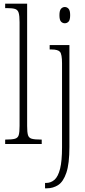

<svg xmlns="http://www.w3.org/2000/svg" viewBox="-20 -780 458 1040"><path d="M331 -654Q319 -654 310.5 -663Q302 -672 302 -698Q302 -723 310.5 -732.5Q319 -742 331 -742Q343 -742 351.5 -732.5Q360 -723 360 -698Q360 -672 351.5 -663Q343 -654 331 -654ZM224 240V211H229Q256 211 275.5 193.5Q295 176 305.5 134Q316 92 316 18V-437Q316 -486 305 -499Q294 -512 259 -512H249V-536H356V16Q356 107 339.5 155.5Q323 204 295.5 222Q268 240 234 240ZM8 0V-24H12Q45 -24 61 -28.5Q77 -33 81.5 -48.5Q86 -64 86 -98V-660Q86 -695 81 -711Q76 -727 61.5 -731.5Q47 -736 20 -736H8V-760H127V-98Q127 -64 131.5 -48.5Q136 -33 152 -28.5Q168 -24 201 -24H206V0Z"/></svg>

Font: Noto Serif ExtraCondensed ExtraLight
Style: Regular
Weight: 200
Width: 2
Designer: Monotype Design Team
Foundry: Monotype Imaging Inc.
Version: Version 2.015